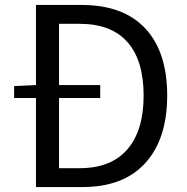

<svg xmlns="http://www.w3.org/2000/svg" viewBox="-20 -754 752 774"><path d="M125 0V-359H37V-407L125 -411V-734H309Q477 -734 565.5 -639.5Q654 -545 654 -369Q654 -194 566 -97Q478 0 313 0ZM218 -76H301Q428 -76 493.5 -152Q559 -228 559 -369Q559 -510 494 -584Q429 -658 301 -658H218V-411H384V-359H218Z"/></svg>

Font: Noto Sans SC
Style: Regular
Weight: 400
Designer: Ryoko NISHIZUKA  (kana, bopomofo & ideographs); Paul D. Hunt (Latin, Greek & Cyrillic); Sandoll Communications , Soo-you
Foundry: Adobe
Version: Version 2.002;hotconv 1.0.116;makeotfexe 2.5.65601